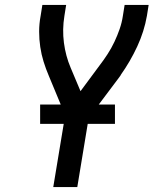

<svg xmlns="http://www.w3.org/2000/svg" viewBox="-20 -755 640 775"><path d="M195 0 243 -290 177 -449Q165 -477 156 -506Q147 -535 142.5 -565.5Q138 -596 138 -627.5Q138 -659 144 -691L151 -735H247L240 -691Q231 -636 238 -582.5Q245 -529 265 -482L305 -387L382 -491Q399 -513 414.5 -537Q430 -561 442 -586.5Q454 -612 463 -638Q472 -664 476 -691L483 -735H580L573 -691Q562 -628 534 -567.5Q506 -507 467 -452V-451Q465 -448 463 -445.5Q461 -443 459 -440L338 -279L292 0ZM142 -255V-333H444V-255Z"/></svg>

Font: Iosevka Curly MdExObl
Style: Regular
Weight: 500
Width: 7
Italic angle: -9°
Monospace: yes
Designer: Belleve Invis
Foundry: Belleve Invis
Version: Version 11.1.0; ttfautohint (v1.8.3)